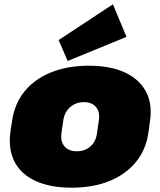

<svg xmlns="http://www.w3.org/2000/svg" viewBox="-20 -858 744 891"><path d="M312 13Q213 13 145.5 -18Q78 -49 48 -106.5Q18 -164 28 -244L36 -296Q47 -376 93.5 -433.5Q140 -491 216.5 -522Q293 -553 392 -553Q492 -553 559 -522Q626 -491 657 -433.5Q688 -376 676 -296L669 -244Q658 -164 611 -106.5Q564 -49 488 -18Q412 13 312 13ZM336 -156Q374 -156 399.5 -178.5Q425 -201 430 -239L439 -301Q444 -340 425 -362Q406 -384 369 -384Q344 -384 324 -373.5Q304 -363 291 -345Q278 -327 274 -301L265 -239Q260 -201 279.5 -178.5Q299 -156 336 -156ZM567 -687 294 -575 252 -672 504 -838Z"/></svg>

Font: Pathway Extreme SemiCondensed Black
Style: Italic
Weight: 900
Width: 4
Italic angle: -8°
Version: Version 1.001;gftools[0.9.26]